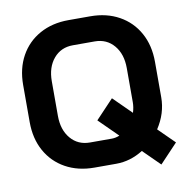

<svg xmlns="http://www.w3.org/2000/svg" viewBox="-83 -789 895 918"><g transform="rotate(-10 364.0 -329.5)"><path d="M627 49 546 -31Q484 8 415 8H309Q230 8 169.5 -25.5Q109 -59 75.5 -119.5Q42 -180 42 -260V-440Q42 -520 75.5 -580.5Q109 -641 169.5 -674.5Q230 -708 309 -708H415Q494 -708 554.5 -674.5Q615 -641 648.5 -580.5Q682 -520 682 -440V-268Q682 -190 636 -120L714 -43ZM453 -122 362 -212 449 -304 536 -218Q544 -244 544 -268V-434Q544 -502 508.5 -544Q473 -586 415 -586H309Q251 -586 215.5 -544Q180 -502 180 -434V-266Q180 -198 215.5 -156Q251 -114 309 -114H415Q434 -114 453 -122Z"/></g></svg>

Font: Stavian Bold
Style: Bold
Weight: 700
Version: Version 1.000; ttfautohint (v1.6)